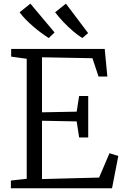

<svg xmlns="http://www.w3.org/2000/svg" viewBox="-20 -1004 660 1024"><path d="M122.5 -50.5V-690.5L39.5 -702V-743H538.5L552.5 -596H505.5L473 -693.5L204 -698.5V-405L389 -408.5L402 -492H450.5V-271H402L389 -356.5L204 -360V-49L508.5 -57L564 -187L611 -172L577.5 0H38V-41ZM239.5 -801.5Q222.5 -812 201.8 -827.2Q181 -842.5 159.5 -860.8Q138 -879 118.5 -898.8Q99 -918.5 84.5 -938.5L142 -984.5L271 -831L240.5 -801.5ZM418.5 -801.5Q396 -815.5 370 -837.5Q344 -859.5 318.8 -886Q293.5 -912.5 274 -938.5L331.5 -984.5L450 -827.5L419.5 -801.5Z"/></svg>

Font: Merriweather 28pt Light
Style: Regular
Weight: 300
Version: Version 2.100